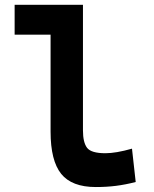

<svg xmlns="http://www.w3.org/2000/svg" viewBox="-20 -752 626 782"><path d="M370.1 9.8Q272.5 9.8 229.2 -43.9Q186 -97.7 186 -215.8V-610.8H39.6V-732.4H317.9V-220.7Q317.9 -171.9 334.7 -149.9Q351.6 -127.9 409.2 -127.9Q452.1 -127.9 517.6 -146.5L532.7 -10.7Q491.2 0 452.6 4.9Q414.1 9.8 370.1 9.8Z"/></svg>

Font: Cascadia Mono PL
Style: Bold
Weight: 700
Monospace: yes
Designer: Aaron Bell
Foundry: Saja Typeworks
Version: Version 2404.023; ttfautohint (v1.8.4)